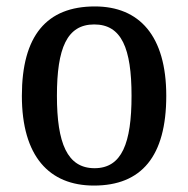

<svg xmlns="http://www.w3.org/2000/svg" viewBox="-20 -567 586 597"><path d="M272 10C420 10 497 -81 497 -269C497 -456 413 -547 275 -547C125 -547 48 -456 48 -269C48 -81 133 10 272 10ZM274 -44C189 -44 157 -122 157 -269C157 -417 188 -491 273 -491C358 -491 389 -417 389 -269C389 -122 359 -44 274 -44Z"/></svg>

Font: Noto Serif Tamil SemiCondensed Medium
Style: Regular
Weight: 500
Width: 4
Designer: Indian Type Foundry, Tom Grace, and the Monotype Design Team
Foundry: Monotype Imaging Inc.
Version: Version 2.004